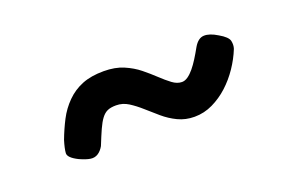

<svg xmlns="http://www.w3.org/2000/svg" viewBox="-35 -430 464 301"><g transform="rotate(-20 197.5 -279.0)"><path d="M145 -340Q164 -340 178 -334Q192 -328 202.5 -319.5Q213 -311 222 -302.5Q231 -294 239 -288Q247 -282 255 -282Q260 -282 265 -285.5Q270 -289 275 -295Q280 -301 285 -309Q290 -317 295 -326Q302 -338 311.5 -338.5Q321 -339 334 -331Q348 -323 349.5 -316Q351 -309 349 -303Q343 -288 333.5 -274Q324 -260 312 -249Q300 -238 285.5 -231Q271 -224 255 -224Q240 -224 227.5 -230Q215 -236 204.5 -245Q194 -254 184.5 -262.5Q175 -271 165.5 -277Q156 -283 145 -283Q136 -283 130.5 -280.5Q125 -278 120.5 -272Q116 -266 111.5 -256Q107 -246 101 -231Q97 -224 91.5 -220.5Q86 -217 79 -218Q72 -219 61 -224Q45 -232 45.5 -239.5Q46 -247 50 -260Q56 -276 63.5 -290.5Q71 -305 82.5 -316.5Q94 -328 109 -334Q124 -340 145 -340Z"/></g></svg>

Font: Fredoka Condensed Light
Style: Regular
Weight: 300
Width: 3
Designer: Ben Nathan
Foundry: Milena B. Brandão, Ben Nathan
Version: Version 2.001